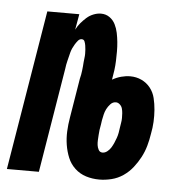

<svg xmlns="http://www.w3.org/2000/svg" viewBox="-61 -571 605 622"><g transform="rotate(5 241.5 -260.0)"><path d="M284 8Q261 8 240.5 1.5Q220 -5 204.5 -19.5Q189 -34 181 -53.5Q173 -73 169.5 -94.5Q166 -116 167 -138.5Q168 -161 172 -184L193 -312Q195 -319 196 -325.5Q197 -332 198 -339Q199 -346 199.5 -353Q200 -360 200.5 -366.5Q201 -373 202 -380Q203 -387 203 -394Q203 -401 202.5 -407.5Q202 -414 201 -420.5Q200 -427 197.5 -433.5Q195 -440 188 -440Q181 -440 176 -434Q171 -428 167 -421.5Q163 -415 160 -408.5Q157 -402 155 -395Q153 -388 151.5 -381Q150 -374 148 -367Q146 -360 145 -353.5Q144 -347 143 -340L87 0H-17L69 -520H173L164 -469Q170 -481 178.5 -491Q187 -501 196.5 -509.5Q206 -518 218.5 -523Q231 -528 243 -528Q259 -528 271 -519.5Q283 -511 289.5 -498Q296 -485 299 -470.5Q302 -456 303.5 -441Q305 -426 305 -410.5Q305 -395 304.5 -380Q304 -365 302 -349.5Q300 -334 297 -318Q311 -326 326 -330Q341 -334 355 -334Q375 -334 392 -326Q409 -318 420.5 -303.5Q432 -289 436.5 -270.5Q441 -252 442.5 -232.5Q444 -213 443 -193.5Q442 -174 438 -154Q435 -134 429.5 -114.5Q424 -95 414.5 -77Q405 -59 392 -42.5Q379 -26 361.5 -14Q344 -2 323.5 3Q303 8 284 8ZM287 -80Q295 -80 302.5 -86Q310 -92 314.5 -99.5Q319 -107 322.5 -115Q326 -123 329 -131.5Q332 -140 333.5 -148.5Q335 -157 336 -165Q337 -173 338.5 -181Q340 -189 340 -197Q340 -205 339.5 -212.5Q339 -220 337 -227.5Q335 -235 329 -240.5Q323 -246 316 -246Q306 -246 298.5 -238Q291 -230 286.5 -221Q282 -212 280 -203Q278 -194 276 -184L274 -170Q272 -161 271 -152.5Q270 -144 269.5 -136Q269 -128 268.5 -119.5Q268 -111 269 -103Q270 -95 274 -87.5Q278 -80 287 -80Z"/></g></svg>

Font: Iosevka Curly
Style: Bold Italic
Weight: 700
Italic angle: -9°
Monospace: yes
Designer: Belleve Invis
Foundry: Belleve Invis
Version: Version 22.1.2; ttfautohint (v1.8.4)